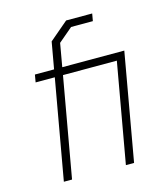

<svg xmlns="http://www.w3.org/2000/svg" viewBox="-105 -779 751 861"><g transform="rotate(-15 270.0 -348.0)"><path d="M411 0H373L455 -463H205L123 0H85L167 -463H78L84 -498H173L195 -622L282 -696H403L397 -662H296L230 -606L211 -498H499Z"/></g></svg>

Font: Chakra Petch ExtraLight
Style: Italic
Weight: 275
Italic angle: -10°
Designer: Katatrad Aksorn Co.,Ltd.
Foundry: Cadson Demak Co.,Ltd.
Version: Version 1.000; ttfautohint (v1.6)